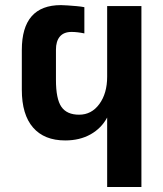

<svg xmlns="http://www.w3.org/2000/svg" viewBox="-20 -749 651 769"><path d="M546.4 -724.6V0H409.2V-278.3Q386.2 -235.4 342.8 -210.9Q299.3 -186.5 241.2 -186.5Q157.2 -186.5 112.3 -238.3Q67.4 -290 67.4 -389.6V-548.8Q67.4 -728.5 224.1 -728.5Q232.9 -728.5 250.7 -727.3Q268.6 -726.1 287.4 -724.4Q306.2 -722.7 317.9 -720.2V-615.2Q289.6 -621.1 266.6 -621.1Q235.4 -621.1 219.7 -602.5Q204.1 -584 204.1 -550.3V-428.7Q204.1 -353 225.8 -321.3Q247.6 -289.6 296.9 -289.6Q346.7 -289.6 377.9 -332.3Q409.2 -375 409.2 -441.9V-724.6Z"/></svg>

Font: Arimo
Style: Bold
Weight: 700
Designer: Steve Matteson
Foundry: Monotype Imaging Inc.
Version: Version 1.33